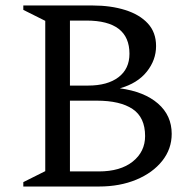

<svg xmlns="http://www.w3.org/2000/svg" viewBox="-20 -680 698 700"><path d="M65 0V-16L145 -56V-604L65 -644V-660H318Q384 -660 436.5 -643.5Q489 -627 519 -594.5Q549 -562 549 -512Q549 -461 515 -418.5Q481 -376 417 -358Q506 -346 556 -302.5Q606 -259 606 -192Q606 -137 571.5 -93.5Q537 -50 477 -25Q417 0 341 0ZM295 -605H235V-368H301Q372 -368 412 -398.5Q452 -429 452 -484Q452 -605 295 -605ZM333 -313H235V-55H340Q419 -55 464 -91Q509 -127 509 -184Q509 -252 463.5 -282.5Q418 -313 333 -313Z"/></svg>

Font: Spectral SC
Style: Regular
Weight: 400
Designer: Jean-Baptiste Levee
Foundry: Production Type
Version: Version 2.001